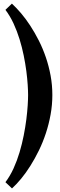

<svg xmlns="http://www.w3.org/2000/svg" viewBox="-20 -780 336 1071"><path d="M136.7 -250Q136.7 -272.5 134.5 -306.9Q132.3 -341.3 127 -382.8Q121.6 -424.3 112.3 -470.2Q103 -516.1 89.1 -561.3Q75.2 -606.4 55.7 -648.7Q36.1 -690.9 10.3 -725.1L46.4 -759.8Q71.3 -736.8 97.7 -705.8Q124 -674.8 148.9 -636.7Q173.8 -598.6 196.3 -554.2Q218.8 -509.8 235.6 -460.7Q252.4 -411.6 262.2 -358.6Q272 -305.7 272 -250Q272 -194.8 262.2 -140.9Q252.4 -86.9 235.8 -36.6Q219.2 13.7 196.8 59.6Q174.3 105.5 149.4 145Q124.5 184.6 98.1 216.6Q71.8 248.5 46.9 271L10.3 236.3Q36.1 202.1 55.7 159.2Q75.2 116.2 89.1 69.6Q103 22.9 112.3 -24.4Q121.6 -71.8 127 -114.5Q132.3 -157.2 134.5 -192.4Q136.7 -227.5 136.7 -250Z"/></svg>

Font: Parastoo FD
Style: Bold-FD
Weight: 700
Foundry: Saber Rastikerdar (saber.rastikerdar@gmail.com)
Version: Version 2.0.1